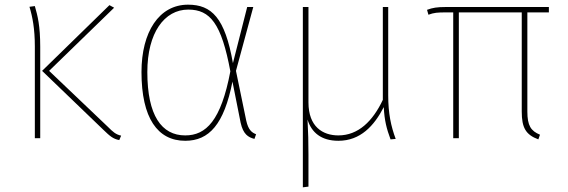

<svg xmlns="http://www.w3.org/2000/svg" viewBox="-20 -591 2427 821"><path d="M468 -558 448 -569 160 -288 423 -35C449 -10 463 3 490 8L498 -11C475 -16 463 -27 441 -49L190 -288ZM129 -565 106 -562C119 -519 129 -468 129 -392V0H152V-390C152 -482 141 -523 129 -565Z M784 -571C660 -571 585 -454 585 -283C585 -86 654 11 772 11C874 11 938 -59 974 -242L1009 -66C1020 -17 1041 -4 1068 3L1075 -17C1057 -24 1042 -35 1033 -75L989 -288L1063 -561H1037L976 -321C942 -515 885 -571 784 -571ZM785 -550C879 -550 927 -490 965 -286C925 -75 861 -12 772 -12C671 -12 610 -97 610 -283C610 -451 683 -550 785 -550Z M1672 3C1652 -51 1640 -105 1640 -184V-561H1617V-164C1574 -73 1512 -12 1427 -12C1360 -12 1299 -49 1299 -153V-561H1275V210L1299 207V69C1299 17 1298 -23 1295 -80C1312 -24 1354 11 1427 11C1521 11 1580 -53 1621 -133C1624 -75 1633 -41 1650 5Z M2327 -538V-561H1885C1850 -561 1830 -558 1806 -549L1812 -528C1836 -537 1851 -538 1888 -538H1918V0H1942V-538H2211V-114C2211 -45 2228 -15 2282 5L2289 -15C2250 -31 2235 -54 2235 -114V-538Z"/></svg>

Font: Glow Sans SC Normal Thin
Style: Regular
Weight: 100
Designer: Ryoko NISHIZUKA (kana, bopomofo & ideographs); Paul D. Hunt (Latin, Greek & Cyrillic); Sandoll Communications, Soo-young
Version: Version 0.93